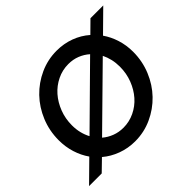

<svg xmlns="http://www.w3.org/2000/svg" viewBox="-161 -929 1158 1158"><g transform="rotate(-45 417.5 -350.0)"><path d="M112 5H4L131 -120Q102 -161 86 -212Q70 -263 70 -320Q70 -400 99.5 -471.5Q129 -543 180 -596Q231 -649 299 -680Q367 -711 443 -711Q504 -711 558 -691Q612 -671 654 -634L726 -705H835L705 -577Q733 -537 749 -486.5Q765 -436 765 -380Q765 -300 735.5 -228.5Q706 -157 655 -104Q604 -51 536 -20Q468 11 392 11Q332 11 278 -9Q224 -29 183 -64ZM190 -327Q190 -293 197.5 -262.5Q205 -232 219 -206L571 -553Q544 -577 510 -590.5Q476 -604 436 -604Q385 -604 340 -582Q295 -560 262 -522.5Q229 -485 209.5 -434.5Q190 -384 190 -327ZM645 -373Q645 -406 638 -436Q631 -466 618 -492L266 -146Q293 -123 327 -110Q361 -97 400 -97Q450 -97 495 -118.5Q540 -140 573 -177.5Q606 -215 625.5 -265.5Q645 -316 645 -373Z"/></g></svg>

Font: Red Hat Text Medium
Style: Italic
Weight: 500
Italic angle: -12°
Designer: Pentagram / MCKL
Foundry: Pentagram / MCKL
Version: Version 1.003; Red Hat Text Medium Italic